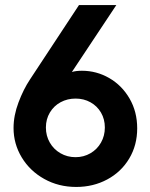

<svg xmlns="http://www.w3.org/2000/svg" viewBox="-20 -740 602 768"><path d="M528.8 -226.6Q528.8 -159.2 496.8 -105.7Q464.8 -52.2 408.9 -22.2Q353 7.8 284.7 7.8Q214.4 7.8 157 -24.2Q99.6 -56.2 66.9 -110.4Q34.2 -164.6 34.2 -228Q34.2 -277.8 54 -330.3Q73.7 -382.8 100.1 -422.4L295.9 -719.7H445.3L267.6 -452.1Q284.2 -457 307.6 -457Q366.2 -457 417 -427.7Q467.8 -398.4 498.3 -345.7Q528.8 -293 528.8 -226.6ZM399.4 -230Q399.4 -263.2 384 -289.6Q368.7 -315.9 342 -330.8Q315.4 -345.7 282.2 -345.7Q249.5 -345.7 222.4 -331.1Q195.3 -316.4 179.4 -289.8Q163.6 -263.2 163.6 -230Q163.6 -196.8 179.2 -169.7Q194.8 -142.6 221.9 -127Q249 -111.3 282.2 -111.3Q314.9 -111.3 341.8 -127Q368.7 -142.6 384 -169.7Q399.4 -196.8 399.4 -230Z"/></svg>

Font: Reddit Mono
Style: Bold
Weight: 700
Designer: Stephen Hutchings
Foundry: Reddit
Version: Version 1.009